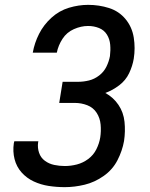

<svg xmlns="http://www.w3.org/2000/svg" viewBox="-20 -763 616 791"><path d="M247 8Q287 8 328.5 -2Q370 -12 407 -38Q444 -64 464 -103Q484 -142 491 -182Q497 -222 493 -261Q489 -300 468 -331Q447 -362 414 -380Q444 -391 471 -411.5Q498 -432 512 -461.5Q526 -491 531 -521Q538 -565 531 -608.5Q524 -652 497 -684.5Q470 -717 429 -730Q388 -743 343 -743Q304 -743 264 -731Q224 -719 192 -690Q160 -661 141 -623.5Q122 -586 115 -546H214Q220 -576 237.5 -603Q255 -630 284.5 -643Q314 -656 343 -656Q367 -656 388 -647.5Q409 -639 420.5 -620.5Q432 -602 434 -579Q436 -556 433 -532Q429 -510 418.5 -488.5Q408 -467 388.5 -452Q369 -437 346.5 -431.5Q324 -426 302 -426H238L224 -339H288Q315 -339 339.5 -329.5Q364 -320 378 -298.5Q392 -277 394.5 -250Q397 -223 393 -197Q389 -172 377 -148Q365 -124 343.5 -108Q322 -92 297 -85.5Q272 -79 247 -79Q225 -79 203.5 -83.5Q182 -88 165 -100.5Q148 -113 141 -133.5Q134 -154 137 -176L138 -181H39Q38 -177 37 -173Q32 -139 40 -107.5Q48 -76 69 -52.5Q90 -29 119 -15.5Q148 -2 180.5 3Q213 8 247 8Z"/></svg>

Font: Iosevka Sparkle Medium Oblique
Style: Regular
Weight: 500
Italic angle: -9°
Designer: Belleve Invis
Foundry: Belleve Invis
Version: Version 4.5.0; ttfautohint (v1.8.3)